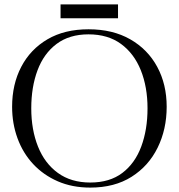

<svg xmlns="http://www.w3.org/2000/svg" viewBox="-20 -842 812 872"><path d="M737 -357Q737 -255 696 -171.5Q655 -88 577.5 -39Q500 10 390 10Q308 10 242.5 -18.5Q177 -47 130.5 -97Q84 -147 59.5 -214Q35 -281 35 -357Q35 -459 76.5 -538.5Q118 -618 195.5 -663.5Q273 -709 382 -709Q492 -709 571.5 -663.5Q651 -618 694 -538.5Q737 -459 737 -357ZM650 -350Q650 -447 619.5 -523Q589 -599 529.5 -642.5Q470 -686 382 -686Q295 -686 237 -642.5Q179 -599 150.5 -523Q122 -447 122 -350Q122 -253 152.5 -176.5Q183 -100 243 -56.5Q303 -13 390 -13Q478 -13 535.5 -56.5Q593 -100 621.5 -176.5Q650 -253 650 -350ZM255 -759V-822H516V-759Z"/></svg>

Font: Gilda Display
Style: Regular
Weight: 400
Designer: Eduardo Rodriguez Tunni
Foundry: Eduardo Rodriguez Tunni
Version: Version 1.002; ttfautohint (v1.8.4.7-5d5b);gftools[0.9.22]